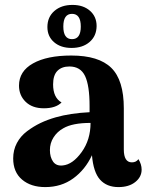

<svg xmlns="http://www.w3.org/2000/svg" viewBox="-20 -759 608 789"><path d="M466.8 9.8Q418.5 9.8 391.1 -20.8Q363.8 -51.3 357.9 -121.1Q330.1 -61.5 281 -25.9Q231.9 9.8 166 9.8Q106.9 9.8 70.6 -21Q34.2 -51.8 34.2 -107.9Q34.2 -142.6 49.3 -171.1Q64.5 -199.7 91.1 -219.7Q117.7 -239.7 146.2 -253.4Q174.8 -267.1 209 -276.9Q268.6 -293.9 348.1 -297.9V-323.2Q348.1 -407.2 329.6 -446.5Q311 -485.8 265.1 -485.8Q233.9 -485.8 216.1 -468Q198.2 -450.2 198.2 -412.1Q198.2 -357.9 232.9 -337.9Q209 -314 160.2 -314Q112.8 -314 85.4 -340.6Q58.1 -367.2 58.1 -407.2Q58.1 -466.3 115.7 -498.5Q173.3 -530.8 272.9 -530.8Q385.7 -530.8 437.3 -480.2Q488.8 -429.7 488.8 -314V-145Q488.8 -91.8 522 -91.8Q539.6 -91.8 548.8 -105Q562 -84 562 -62Q562 -31.7 535.9 -11Q509.8 9.8 466.8 9.8ZM174.8 -647.9Q174.8 -689 203.4 -713.9Q231.9 -738.8 277.8 -738.8Q322.3 -738.8 349.6 -714.8Q377 -690.9 377 -651.9Q376.5 -610.8 348.1 -586.4Q319.8 -562 273.9 -562Q229.5 -562 202.1 -585.7Q174.8 -609.4 174.8 -647.9ZM237.8 -79.1Q278.8 -83 315.4 -133.8Q352.1 -184.6 352.1 -253.9Q277.8 -253.9 240.2 -231.9Q214.8 -217.8 200 -194.3Q185.1 -170.9 185.1 -142.1Q185.1 -113.3 198.2 -94.7Q211.4 -76.2 237.8 -79.1ZM240.2 -649.9Q240.2 -598.1 275.9 -598.1Q312 -598.1 312 -649.9Q312 -702.1 275.9 -702.1Q240.2 -702.1 240.2 -649.9Z"/></svg>

Font: Arima
Style: Bold
Weight: 700
Designer: Joana Correia and Natanael Gama
Foundry: NDISCOVER
Version: Version 1.100;Glyphs 3.1.2 (3151)